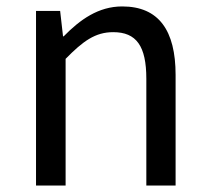

<svg xmlns="http://www.w3.org/2000/svg" viewBox="-20 -577 650 597"><path d="M92 0H184V-394C238 -449 276 -477 332 -477C404 -477 435 -434 435 -332V0H526V-344C526 -482 474 -557 360 -557C286 -557 229 -516 178 -464H176L167 -543H92Z"/></svg>

Font: GenYoGothic2 TW R
Style: Regular
Weight: 400
Version: Version 2.100;PS 2.1;hotconv 16.6.51;makeotf.lib2.5.65220 DE